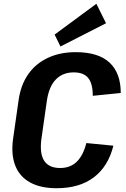

<svg xmlns="http://www.w3.org/2000/svg" viewBox="-20 -986 667 1016"><path d="M279 10Q195 10 139.5 -20.5Q84 -51 61 -109Q38 -167 49 -250L78 -453Q89 -535 128.5 -592Q168 -649 232.5 -679.5Q297 -710 380 -710Q501 -710 560 -654.5Q619 -599 619 -494L471 -479Q471 -543 447 -573Q423 -603 370 -603Q312 -603 275.5 -565.5Q239 -528 228 -453L199 -250Q189 -173 214 -135Q239 -97 298 -97Q352 -97 386 -130Q420 -163 437 -229L580 -215Q553 -106 477 -48Q401 10 279 10ZM541 -863 300 -740 269 -803 490 -966Z"/></svg>

Font: Pathway Extreme SemiCondensed
Style: Bold Italic
Weight: 700
Width: 4
Italic angle: -8°
Version: Version 1.001;gftools[0.9.26]